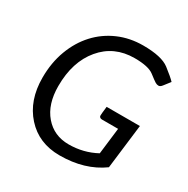

<svg xmlns="http://www.w3.org/2000/svg" viewBox="-165 -872 1004 1026"><g transform="rotate(30 337.0 -359.0)"><path d="M420.4 -300.8V-303.7L424.8 -342.8H629.9L596.7 -69.3Q490.7 7.8 335.9 7.8Q207.5 7.8 128.7 -79.6Q49.8 -167 49.8 -307.1Q49.8 -399.4 78.6 -476.3Q107.4 -553.2 158.2 -608.4Q209 -663.6 278.8 -694.1Q348.6 -724.6 431.2 -724.6Q544.9 -724.6 592.5 -688Q640.1 -651.4 658.7 -631.3L628.4 -592.3Q618.2 -579.1 607.9 -579.1Q597.7 -579.1 587.9 -585Q578.1 -590.8 544.2 -616.9Q510.3 -643.1 424.8 -643.1Q298.8 -643.1 222.2 -551.5Q145.5 -460 145.5 -310.5Q145.5 -198.2 201.7 -132.8Q257.8 -67.4 348.6 -67.4Q439.5 -67.4 517.1 -109.4L536.6 -271.5H437Q428.7 -271.5 423.8 -275.9Q418.9 -280.3 419.4 -286.1Q419.9 -292 419.9 -295.2Q419.9 -298.3 420.4 -300.8Z"/></g></svg>

Font: Lato-Italic
Style: Italic
Weight: 400
Italic angle: -7°
Designer: Lukasz Dziedzic
Foundry: tyPoland Lukasz Dziedzic
Version: Version 1.104; Western+Polish opensource